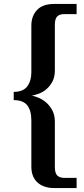

<svg xmlns="http://www.w3.org/2000/svg" viewBox="-20 -725 431 980"><path d="M140 -110Q140 -161 119 -187.5Q98 -214 50 -214V-256Q98 -256 119 -284Q140 -312 140 -356V-594Q140 -643 169 -674Q198 -705 258 -705H371V-653H308Q284 -653 272 -641Q260 -629 260 -598V-365Q260 -332 247.5 -308.5Q235 -285 216 -269Q197 -253 173 -245Q149 -237 136 -236V-238Q148 -237 172 -228Q196 -219 215.5 -202Q235 -185 247.5 -161Q260 -137 260 -105V128Q260 158 272 170.5Q284 183 310 183H371V235H258Q203 235 171.5 206.5Q140 178 140 125Z"/></svg>

Font: PT Serif Caption
Style: Semibold
Weight: 600
Designer: A.Korolkova, O.Umpeleva, V.Yefimov
Foundry: ParaType Ltd
Version: Version 1.00;May 2, 2020;FontCreator 12.0.0.2544 64-bit